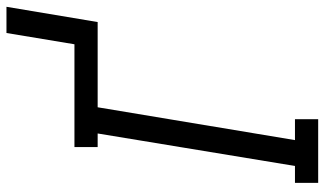

<svg xmlns="http://www.w3.org/2000/svg" viewBox="-220 -760 980 579"><g transform="rotate(-90 269.5 -470.0)"><path d="M8 0V-70H59L157 -665H116V-735H426L460 -940H539L493 -665H236L137 -70H200V0Z"/></g></svg>

Font: Iosevka Slab
Style: Italic
Weight: 400
Italic angle: -9°
Monospace: yes
Designer: Belleve Invis
Foundry: Belleve Invis
Version: Version 11.1.0; ttfautohint (v1.8.3)